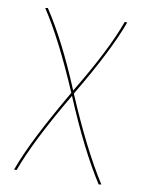

<svg xmlns="http://www.w3.org/2000/svg" viewBox="-80 -465 609 811"><g transform="rotate(10 224.0 -59.5)"><path d="M400 289Q315 157 224 -60Q96 157 48 289H37Q65 213 110.5 124.5Q156 36 219 -72Q127 -287 48 -406L59 -408Q143 -281 225 -83Q345 -282 389 -406H400Q353 -277 230 -71Q324 151 411 287Z"/></g></svg>

Font: Ysabeau Hairline
Style: Regular
Weight: 100
Designer: Christian Thalmann (Catharsis Fonts)
Version: Version 0.003